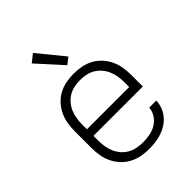

<svg xmlns="http://www.w3.org/2000/svg" viewBox="-223 -876 996 996"><g transform="rotate(-45 275.0 -377.5)"><path d="M276 12Q248 12 219.5 6.5Q191 1 166 -12.5Q141 -26 121.5 -47Q102 -68 89.5 -94Q77 -120 72.5 -148Q68 -176 68 -205V-325Q68 -353 72.5 -381.5Q77 -410 89 -435.5Q101 -461 120.5 -482.5Q140 -504 165 -517.5Q190 -531 218.5 -536.5Q247 -542 275 -542Q303 -542 331.5 -536.5Q360 -531 385 -517.5Q410 -504 429.5 -482.5Q449 -461 461 -435.5Q473 -410 477.5 -381.5Q482 -353 482 -325V-241H120V-205Q120 -183 123.5 -161.5Q127 -140 135.5 -120Q144 -100 158.5 -83Q173 -66 192 -55Q211 -44 233 -39.5Q255 -35 276 -35Q302 -35 327.5 -39.5Q353 -44 375 -57Q397 -70 411.5 -92Q426 -114 428 -140H480Q479 -116 470.5 -93.5Q462 -71 447 -53Q432 -35 412 -22Q392 -9 369.5 -1.5Q347 6 323.5 9Q300 12 276 12ZM430 -289V-325Q430 -347 426.5 -368.5Q423 -390 414.5 -410Q406 -430 391.5 -447Q377 -464 358.5 -475Q340 -486 318.5 -490.5Q297 -495 275 -495Q253 -495 231.5 -490.5Q210 -486 191.5 -475Q173 -464 158.5 -447Q144 -430 135.5 -410Q127 -390 123.5 -368.5Q120 -347 120 -325V-289ZM283 -596 159 -733 202 -767 319 -624Z"/></g></svg>

Font: Lode Dark
Style: Regular
Weight: 400
Monospace: yes
Designer: Belleve Invis
Foundry: Belleve Invis
Version: Version 29.2.0; ttfautohint (v1.8.3)